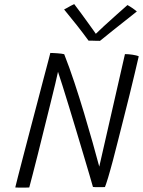

<svg xmlns="http://www.w3.org/2000/svg" viewBox="-20 -888 681 912"><path d="M119 2.5Q110.5 3 97.8 3.2Q85 3.5 72.8 3.2Q60.5 3 52.5 2.5Q55 -8.5 65.2 -48.5Q75.5 -88.5 90.5 -146.2Q105.5 -204 122.8 -269.8Q140 -335.5 156.8 -399Q173.5 -462.5 186.5 -512.5Q194 -540 200.2 -564.2Q206.5 -588.5 211.5 -607Q216.5 -625.5 219 -636.5Q225.5 -636.5 234.5 -636Q243.5 -635.5 253.5 -634.8Q263.5 -634 272 -633Q280.5 -632 285 -630.5Q309.5 -568.5 333.5 -496Q357.5 -423.5 379.5 -350.2Q401.5 -277 420 -211.2Q438.5 -145.5 451.5 -96.5L573.5 -631Q582.5 -631 592 -630.2Q601.5 -629.5 610.2 -628Q619 -626.5 626.5 -624.8Q634 -623 639 -620.5Q631.5 -587.5 620.2 -540.2Q609 -493 595.5 -438Q582 -383 567.5 -326.5Q553 -270 540 -217.8Q527 -165.5 516 -124.5Q510 -102 504.2 -81.5Q498.5 -61 493.5 -44.2Q488.5 -27.5 484.5 -16Q480.5 -4.5 478.5 0.5Q470 1 462.8 1Q455.5 1 449 1Q441.5 1 434.5 1Q427.5 1 421.5 0Q417 -16.5 405.2 -56.5Q393.5 -96.5 377.2 -150.8Q361 -205 343 -265Q325 -325 307.8 -381.2Q290.5 -437.5 276.8 -481.2Q263 -525 255.5 -547Q252.5 -531.5 242.5 -489.8Q232.5 -448 218.5 -391.8Q204.5 -335.5 189.2 -274Q174 -212.5 159.8 -155.5Q145.5 -98.5 134.5 -56.5Q123.5 -14.5 119 2.5ZM585.5 -864Q591 -861 597.5 -857Q604 -853 610.5 -848.5Q617 -844 622 -840Q627 -836 630 -833.5Q558 -776.5 515.8 -743Q473.5 -709.5 455 -694Q447.5 -694 437.5 -694.2Q427.5 -694.5 417.5 -694.8Q407.5 -695 400.5 -695Q375.5 -729.5 345.8 -767.2Q316 -805 284.5 -843Q291 -846 299.5 -851Q308 -856 316.8 -860.8Q325.5 -865.5 332.5 -868.5Q346.5 -850.5 363.5 -827.2Q380.5 -804 396.5 -781.8Q412.5 -759.5 424 -743.5Q435.5 -727.5 437.5 -724H431.5Q446 -738.5 473.8 -764Q501.5 -789.5 532.2 -816.8Q563 -844 585.5 -864Z"/></svg>

Font: Grandstander Thin ExtraLight
Style: Italic
Weight: 250
Italic angle: -15°
Version: Version 1.200